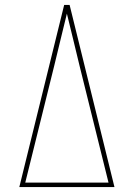

<svg xmlns="http://www.w3.org/2000/svg" viewBox="-20 -755 540 775"><path d="M58 0 239 -735H261L442 0ZM418 -18 301 -490Q288 -543 275.5 -595.5Q263 -648 250 -700Q237 -648 224.5 -595.5Q212 -543 199 -490L82 -18Z"/></svg>

Font: Zed Mono Thin
Style: Regular
Weight: 100
Monospace: yes
Designer: Belleve Invis
Foundry: Belleve Invis
Version: Version 1.0.0; ttfautohint (v1.8.4)